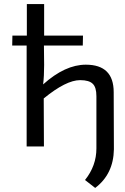

<svg xmlns="http://www.w3.org/2000/svg" viewBox="-20 -720 617 944"><path d="M197 -401Q197 -345 192 -305Q300 -402 402 -402Q539 -402 539 -267L540 14Q538 136 448 204L398 165Q454 95 454 10V-247Q454 -291 436 -308Q418 -326 374 -326Q305 -326 195 -236L196 0H111V-496H40L41 -545H112V-700H197V-545H388L387 -496H196Z"/></svg>

Font: Taylor Sans
Style: Regular
Weight: 400
Italic angle: -8°
Designer: Natanael Gama
Version: Version 1.001 September 8, 2015